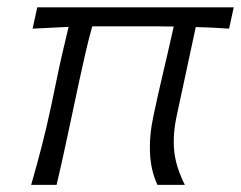

<svg xmlns="http://www.w3.org/2000/svg" viewBox="-20 -516 672 536"><path d="M67 0Q83 -55.5 96.5 -107.8Q110 -160 123 -221L133 -269Q143 -318.5 152.5 -360.5Q162 -402.5 171.5 -441L71 -436L84 -495.5H632.5L619.5 -436Q596.5 -437.5 573 -438.8Q549.5 -440 526.5 -440.5L473.5 -193.5Q462 -141.5 466.2 -96Q470.5 -50.5 496 0H419.5Q401 -39.5 398.8 -88.8Q396.5 -138 408.5 -193Q420 -248 434 -307Q448 -366 465 -442Q453 -442 441 -442.2Q429 -442.5 417.5 -442.5H237.5Q227 -405 218.2 -366.2Q209.5 -327.5 200 -284.5L186 -218.5Q173.5 -160 162.2 -107.5Q151 -55 138 0Z"/></svg>

Font: Commissioner Flair Light
Style: Italic
Weight: 300
Italic angle: -12°
Designer: Kostas Bartsokas
Foundry: Kostas Bartsokas
Version: Version 1.000; ttfautohint (v1.8.3)